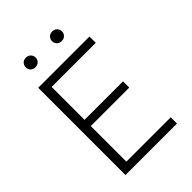

<svg xmlns="http://www.w3.org/2000/svg" viewBox="-253 -995 1106 1106"><g transform="rotate(-45 300.0 -442.0)"><path d="M469.7 -340.8H156.2V-50.8H517.6V0H98.1V-710.9H515.6V-659.7H156.2V-391.6H469.7ZM130.4 -844.2Q130.4 -860.4 141.1 -872.1Q151.9 -883.8 170.4 -883.8Q189 -883.8 200 -872.1Q210.9 -860.4 210.9 -844.2Q210.9 -828.6 200 -817.1Q189 -805.7 170.4 -805.7Q151.9 -805.7 141.1 -817.1Q130.4 -828.6 130.4 -844.2ZM344.2 -843.8Q344.2 -859.9 355 -871.6Q365.7 -883.3 384.3 -883.3Q402.8 -883.3 413.8 -871.6Q424.8 -859.9 424.8 -843.8Q424.8 -828.1 413.8 -816.7Q402.8 -805.2 384.3 -805.2Q365.7 -805.2 355 -816.7Q344.2 -828.1 344.2 -843.8Z"/></g></svg>

Font: TypoPRO Roboto Mono
Style: Regular
Weight: 300
Designer: Google
Version: Version 2.000986; 2015; ttfautohint (v1.3)